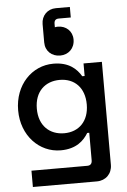

<svg xmlns="http://www.w3.org/2000/svg" viewBox="-66 -879 744 1126"><g transform="rotate(-5 306.5 -316.5)"><path d="M308 -554C356 -554 394 -588 394 -641C394 -691 356 -724 309 -724C301 -724 295 -723 291 -722V-742C291 -762 300 -771 319 -771H389V-833H306C257 -833 221 -796 221 -747V-639C221 -588 258 -554 308 -554ZM440 -496V-422H426C400 -466 355 -510 263 -510C137 -510 34 -405 34 -255C34 -106 137 0 263 0C355 0 400 -45 426 -88H438V74C438 94 428 104 410 104H81V200H458C510 200 548 163 548 110V-496ZM292 -98C207 -98 144 -154 144 -255C144 -357 207 -412 292 -412C379 -412 438 -354 438 -255C438 -157 379 -98 292 -98Z"/></g></svg>

Font: Space Text SemiBold
Style: Regular
Weight: 600
Designer: Florian Karsten (Space Text), Colophon Foundry (Space Mono)
Foundry: Florian Karsten
Version: Version 1.003;PS 001.003;hotconv 1.0.88;makeotf.lib2.5.64775